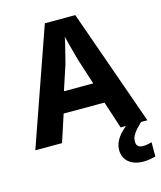

<svg xmlns="http://www.w3.org/2000/svg" viewBox="-136 -815 963 1145"><g transform="rotate(-15 346.0 -242.5)"><path d="M527 0 472 -168H220L165 0H0L251 -717H439L692 0ZM387 -451Q383 -466 374.5 -496Q366 -526 358 -557.5Q350 -589 345 -609Q341 -586 333.5 -556.5Q326 -527 319 -498.5Q312 -470 307 -451L256 -296H437ZM587 104Q587 124 598 133Q609 142 627 142Q642 142 657 139Q672 136 682 133V221Q666 225 648 228.5Q630 232 606 232Q550 232 516.5 204Q483 176 483 127Q483 51 588 -21L653 0Q619 32 603 55.5Q587 79 587 104Z"/></g></svg>

Font: Noto Sans Georgian Bold
Style: Regular
Weight: 700
Designer: Monotype Design Team, Akaki Razmadze
Foundry: Google LLC
Version: Version 2.005; ttfautohint (v1.8.4.7-5d5b)